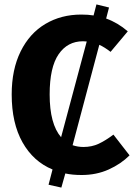

<svg xmlns="http://www.w3.org/2000/svg" viewBox="-20 -776 615 870"><path d="M350 17Q308 17 276 10L258 74L200 61L218 -8Q131 -44 82 -131Q33 -218 33 -348Q33 -461 73.5 -543Q114 -625 185.5 -667.5Q257 -710 348 -710Q380 -710 404 -706L417 -756L474 -742L461 -692Q514 -673 559 -634L481 -541Q454 -562 430 -573L309 -118Q333 -110 358 -110Q396 -110 427 -124.5Q458 -139 494 -166L567 -72Q528 -33 472.5 -8Q417 17 350 17ZM205 -348Q205 -214 257 -154V-155L373 -588Q367 -589 356 -589Q286 -589 245.5 -530Q205 -471 205 -348Z"/></svg>

Font: FiraGOUPP
Style: Bold
Weight: 700
Designer: bBox Type
Foundry: bBox Type GmbH
Version: Version 1.001